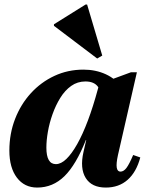

<svg xmlns="http://www.w3.org/2000/svg" viewBox="-20 -822 667 857"><path d="M146 15.2Q88.8 15.2 55.3 -29.2Q21.8 -73.6 21.8 -149.6Q21.8 -225.4 47.3 -291.1Q72.8 -356.8 117.9 -406.1Q163 -455.4 222.9 -483.3Q282.8 -511.2 352.4 -511.2Q407.4 -511.2 452.5 -490.4Q497.6 -469.6 521.4 -432.8L434.8 -358.4Q434.8 -410.6 417.5 -434.5Q400.2 -458.4 361.4 -458.4Q325.8 -458.4 297.8 -438.5Q269.8 -418.6 249.2 -385.3Q228.6 -352 214.6 -312.6Q200.6 -273.2 193.8 -234.3Q187 -195.4 187 -163.2Q187 -89.4 229.4 -89.4Q252.4 -89.4 276.3 -112.5Q300.2 -135.6 324.6 -178.8Q349 -222 372.3 -283.9Q395.6 -345.8 416.8 -424.2L472.4 -396.2L462.2 -197.2H363.4Q319.2 -86 267.5 -35.4Q215.8 15.2 146 15.2ZM452.2 15.2Q389.4 15.2 362.7 -27.4Q336 -70 352.6 -143.6L425.6 -461.8H462.4L564.4 -499.4H591L506.4 -129.4Q498.2 -91.8 501.1 -73.9Q504 -56 517.6 -56Q532 -56 544.4 -72.4Q556.8 -88.8 574.4 -130.2L606.2 -119.2Q588.8 -54 549.7 -19.4Q510.6 15.2 452.2 15.2ZM413.8 -560.8 220.8 -706.8V-713.6L362 -801.8H368.8L436.4 -574Z"/></svg>

Font: Platypi Light
Style: Italic
Weight: 300
Italic angle: -13°
Designer: David Sargent
Foundry: Bolt Cutter Type
Version: Version 1.200